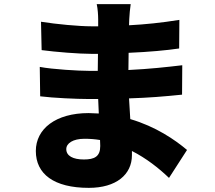

<svg xmlns="http://www.w3.org/2000/svg" viewBox="-20 -837 1040 927"><path d="M463 -161 464 -132C464 -81 436 -67 385 -67C333 -67 300 -84 300 -117C300 -145 332 -167 388 -167C414 -167 439 -165 463 -161ZM172 -514 174 -372C237 -364 352 -359 405 -359H454L457 -289L408 -291C249 -291 153 -215 153 -108C153 3 240 70 409 70C541 70 617 6 617 -88V-108C686 -73 747 -25 796 22L883 -113C825 -162 732 -226 609 -262L603 -362C698 -365 771 -371 859 -380L860 -522C783 -513 703 -504 600 -499L601 -582C697 -586 785 -594 845 -603L846 -741C759 -727 680 -719 603 -715L604 -744C605 -768 608 -796 611 -817H447C452 -795 454 -763 454 -744V-710H420C362 -710 253 -720 178 -732L181 -595C249 -586 361 -577 421 -577H453L452 -495H407C361 -495 234 -502 172 -514Z"/></svg>

Font: Noto Sans HK Black
Style: Regular
Weight: 900
Designer: Ryoko NISHIZUKA 西塚涼子 (kana, bopomofo & ideographs); Paul D. Hunt (Latin, Greek & Cyrillic); Sandoll Communications 산돌커뮤니
Foundry: Adobe
Version: Version 2.004;hotconv 1.0.118;makeotfexe 2.5.65603